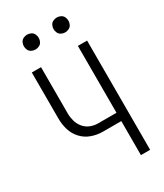

<svg xmlns="http://www.w3.org/2000/svg" viewBox="-229 -1029 958 1119"><g transform="rotate(-30 250.0 -470.0)"><path d="M150 -840Q137 -840 124.5 -846Q112 -852 106 -864.5Q100 -877 100 -890Q100 -903 106 -915.5Q112 -928 124.5 -934Q137 -940 150 -940Q163 -940 175.5 -934Q188 -928 194 -915.5Q200 -903 200 -890Q200 -877 194 -864.5Q188 -852 175.5 -846Q163 -840 150 -840ZM350 -840Q337 -840 324.5 -846Q312 -852 306 -864.5Q300 -877 300 -890Q300 -903 306 -915.5Q312 -928 324.5 -934Q337 -940 350 -940Q363 -940 375.5 -934Q388 -928 394 -915.5Q400 -903 400 -890Q400 -877 394 -864.5Q388 -852 375.5 -846Q363 -840 350 -840ZM374 0V-229H250Q212 -229 175.5 -242Q139 -255 112.5 -283.5Q86 -312 75 -349Q64 -386 64 -424V-735H126V-424Q126 -398 133 -372.5Q140 -347 157 -326Q174 -305 199 -295Q224 -285 250 -285H374V-735H436V0Z"/></g></svg>

Font: Iosevka SS01 Light
Style: Regular
Weight: 300
Monospace: yes
Designer: Belleve Invis
Foundry: Belleve Invis
Version: 2.3.3; ttfautohint (v1.8.3)